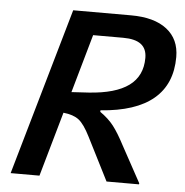

<svg xmlns="http://www.w3.org/2000/svg" viewBox="-49 -703 723 750"><g transform="rotate(5 312.5 -327.5)"><path d="M447 -145 524 -4 523 0H396L311 -168Q287 -216 265.5 -232.5Q244 -249 205 -253L133 0H20L208 -655H435Q526 -655 575.5 -616.5Q625 -578 625 -508Q625 -402 555.5 -343.5Q486 -285 348 -275V-269Q381 -246 401.5 -219.5Q422 -193 447 -145ZM505 -494Q505 -530 482 -547.5Q459 -565 412 -565H294L229 -336L296 -340Q401 -347 453 -385Q505 -423 505 -494Z"/></g></svg>

Font: Intel One Mono Medium
Style: Italic
Weight: 500
Italic angle: -16°
Monospace: yes
Designer: Fred Shallcrass
Foundry: Frere-Jones Type LLC
Version: Version 1.400;hotconv 1.1.0;makeotfexe 2.6.0;FJTRelease1.4